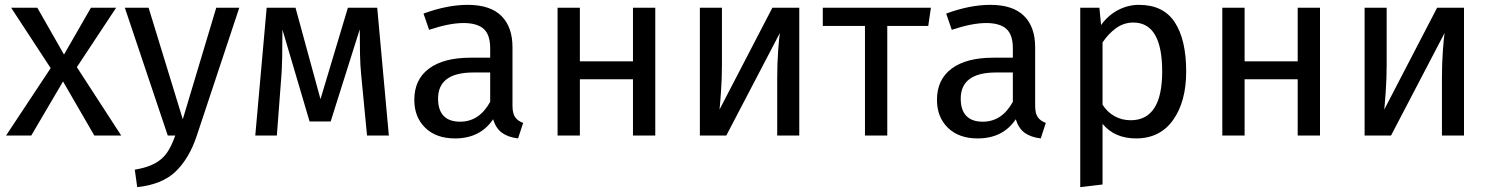

<svg xmlns="http://www.w3.org/2000/svg" viewBox="-20 -559 6151 792"><path d="M480 0H369L240 -223L109 0H5L189 -278L26 -527H134L244 -334L355 -527H459L297 -282Z M791 3Q760 95 704.5 148.5Q649 202 546 213L536 141Q588 132 619 115Q650 98 668.5 71.5Q687 45 703 0H672L495 -527H593L734 -67L872 -527H967Z M1584 0H1494L1470 -249Q1466 -288 1465 -335.5Q1464 -383 1464 -438L1344 -58H1257L1145 -437Q1145 -305 1141 -250L1122 0H1033L1080 -527H1199L1302 -150L1415 -527H1536Z M2138 -52 2117 12Q2076 7 2051 -11Q2026 -29 2014 -67Q1961 12 1857 12Q1779 12 1734 -32Q1689 -76 1689 -147Q1689 -231 1749.5 -276Q1810 -321 1921 -321H2002V-360Q2002 -416 1975 -440Q1948 -464 1892 -464Q1834 -464 1750 -436L1727 -503Q1825 -539 1909 -539Q2002 -539 2048 -493.5Q2094 -448 2094 -364V-123Q2094 -91 2105 -75.5Q2116 -60 2138 -52ZM2002 -139V-260H1933Q1787 -260 1787 -152Q1787 -105 1810 -81Q1833 -57 1878 -57Q1957 -57 2002 -139Z M2591 -232H2372V0H2280V-527H2372V-306H2591V-527H2683V0H2591Z M3277 0H3186V-238Q3186 -298 3190 -352Q3194 -406 3197 -423L2976 0H2867V-527H2958V-289Q2958 -236 2954 -179.5Q2950 -123 2948 -107L3166 -527H3277Z M3809 -452H3640V0H3548V-452H3374V-527H3820Z M4294 -52 4273 12Q4232 7 4207 -11Q4182 -29 4170 -67Q4117 12 4013 12Q3935 12 3890 -32Q3845 -76 3845 -147Q3845 -231 3905.5 -276Q3966 -321 4077 -321H4158V-360Q4158 -416 4131 -440Q4104 -464 4048 -464Q3990 -464 3906 -436L3883 -503Q3981 -539 4065 -539Q4158 -539 4204 -493.5Q4250 -448 4250 -364V-123Q4250 -91 4261 -75.5Q4272 -60 4294 -52ZM4158 -139V-260H4089Q3943 -260 3943 -152Q3943 -105 3966 -81Q3989 -57 4034 -57Q4113 -57 4158 -139Z M4873 -264Q4873 -140 4819 -64Q4765 12 4666 12Q4578 12 4528 -48V202L4436 213V-527H4515L4522 -456Q4551 -496 4592 -517.5Q4633 -539 4678 -539Q4779 -539 4826 -467Q4873 -395 4873 -264ZM4774 -264Q4774 -466 4655 -466Q4616 -466 4584 -443Q4552 -420 4528 -384V-127Q4548 -96 4578 -79.5Q4608 -63 4644 -63Q4774 -63 4774 -264Z M5333 -232H5114V0H5022V-527H5114V-306H5333V-527H5425V0H5333Z M6019 0H5928V-238Q5928 -298 5932 -352Q5936 -406 5939 -423L5718 0H5609V-527H5700V-289Q5700 -236 5696 -179.5Q5692 -123 5690 -107L5908 -527H6019Z"/></svg>

Font: FiraGO
Style: Regular
Weight: 400
Designer: bBox Type
Foundry: bBox Type GmbH
Version: Version 1.001;April 20, 2020;FontCreator 12.0.0.2555 64-bit